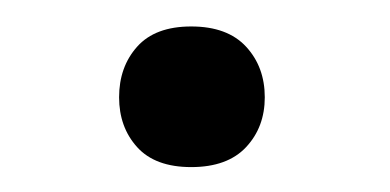

<svg xmlns="http://www.w3.org/2000/svg" viewBox="-20 -431 301 148"><path d="M71.8 -356Q71.8 -379.4 85.7 -395Q99.6 -410.6 127.4 -410.6Q155.3 -410.6 169.7 -395Q184.1 -379.4 184.1 -356Q184.1 -333 169.7 -317.6Q155.3 -302.2 127.4 -302.2Q99.6 -302.2 85.7 -317.6Q71.8 -333 71.8 -356Z"/></svg>

Font: Roboto-ThirdPerson-AD3FC
Style: ThirdPerson-AD3FC
Weight: 400
Designer: Google
Version: Version 2.137; 2017